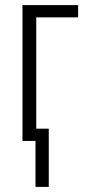

<svg xmlns="http://www.w3.org/2000/svg" viewBox="-20 -552 335 752"><path d="M286 -532H68V0H119V180H171V-48H122V-484H286Z"/></svg>

Font: Noto Sans UI Condensed Light
Style: Regular
Weight: 300
Width: 3
Designer: Monotype Design Team
Foundry: Monotype Imaging Inc.
Version: Version 1.901